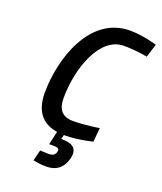

<svg xmlns="http://www.w3.org/2000/svg" viewBox="-165 -806 952 1131"><g transform="rotate(20 311.5 -241.0)"><path d="M481 -101C481 -101 398 -86 319 -86C249 -86 220 -124 220 -194C220 -386 301 -605 449 -605C529 -605 597 -591 597 -591L623 -675C623 -675 535 -702 454 -702C201 -702 105 -398 105 -186C105 -77 152 -9 252 6L233 90H262C284 90 300 93 294 116C289 136 276 145 249 145C229 145 196 143 196 143L179 211C179 211 219 220 261 220C325 220 366 187 381 123C397 55 353 37 295 37H289L296 10H305C382 10 473 -13 473 -13L481 -101Z"/></g></svg>

Font: RazerF5 SemiBold
Style: Italic
Weight: 600
Foundry: Razer Inc.
Version: Version 2